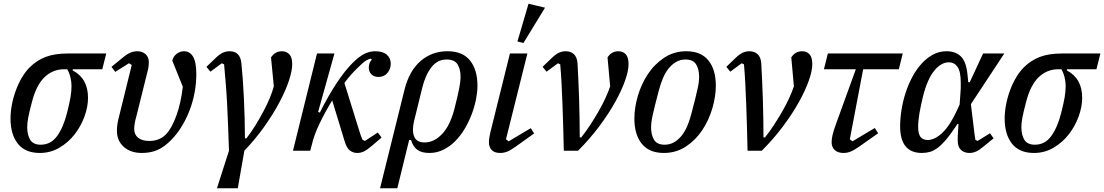

<svg xmlns="http://www.w3.org/2000/svg" viewBox="-20 -803 5883 1023"><path d="M368 -434 367 -428Q449 -385 449 -282Q449 -234 430 -182Q411 -130 377.5 -87Q344 -44 296.5 -16Q249 12 192 12Q114 12 75 -37.5Q36 -87 36 -171Q36 -207 43.5 -246Q51 -285 64.5 -321.5Q78 -358 96.5 -389.5Q115 -421 138 -444Q175 -481 223 -499.5Q271 -518 342 -518H546L525 -434ZM197 -32Q251 -32 284.5 -78.5Q318 -125 337 -201Q350 -252 355.5 -284Q361 -316 361 -345Q361 -368 355 -392Q349 -416 338 -434H322Q261 -434 217 -391.5Q173 -349 150 -259Q136 -206 130.5 -177Q125 -148 125 -125Q125 -84 141 -58Q157 -32 197 -32Z M574 -447 629 -492Q655 -514 673.5 -522Q692 -530 712 -530Q738 -530 755.5 -514.5Q773 -499 773 -472Q773 -461 771.5 -448.5Q770 -436 765 -418L708 -189Q700 -160 697.5 -144Q695 -128 695 -116Q695 -86 716 -69Q737 -52 775 -52Q829 -52 863 -86Q894 -117 919 -185Q944 -253 954 -341L898 -480Q903 -502 921 -516Q939 -530 960 -530Q991 -530 1008.5 -501.5Q1026 -473 1026 -407Q1026 -359 1017 -310.5Q1008 -262 990.5 -216Q973 -170 948.5 -130Q924 -90 894 -59Q856 -20 819.5 -4Q783 12 736 12Q676 12 639.5 -20.5Q603 -53 603 -106Q603 -126 606 -144.5Q609 -163 616 -189L682 -457L667 -466L594 -420Z M1200 0Q1198 -64 1195.5 -127.5Q1193 -191 1190 -250Q1187 -309 1182.5 -362.5Q1178 -416 1174 -460L1162 -466L1101 -421L1080 -447L1130 -495Q1151 -515 1168 -522.5Q1185 -530 1203 -530Q1259 -530 1266 -468Q1270 -429 1273.5 -381Q1277 -333 1279.5 -280.5Q1282 -228 1283.5 -173Q1285 -118 1285 -66H1293Q1318 -98 1340.5 -134.5Q1363 -171 1382.5 -207.5Q1402 -244 1416.5 -278.5Q1431 -313 1439 -343L1424 -497Q1446 -530 1482 -530Q1506 -530 1521.5 -514Q1537 -498 1537 -461Q1537 -427 1520 -375Q1503 -323 1470.5 -261Q1438 -199 1390.5 -131.5Q1343 -64 1282 0L1247 200H1136Z M1669 -518H1762L1675 -207L1684 -203Q1732 -298 1775.5 -363Q1819 -428 1858 -467Q1893 -502 1921.5 -516Q1950 -530 1979 -530Q2020 -530 2041 -511.5Q2062 -493 2062 -464Q2062 -435 2044 -414Q2026 -393 1997 -393Q1973 -393 1959 -407Q1945 -421 1945 -442Q1945 -469 1961 -485L1957 -490H1956Q1946 -490 1930.5 -480.5Q1915 -471 1886 -442Q1868 -425 1850 -404.5Q1832 -384 1815 -361L1893 -110Q1895 -102 1901 -85Q1907 -68 1911 -59L1924 -52L1993 -97L2013 -70L1959 -24Q1934 -3 1917.5 4.5Q1901 12 1884 12Q1861 12 1844 -1.5Q1827 -15 1817 -48L1750 -268Q1712 -206 1682.5 -144.5Q1653 -83 1641 -30L1633 0H1541Z M2135 -324Q2160 -425 2220.5 -477.5Q2281 -530 2364 -530Q2445 -530 2484.5 -480.5Q2524 -431 2524 -346Q2524 -314 2516.5 -275Q2509 -236 2494 -196Q2479 -156 2457 -118.5Q2435 -81 2406.5 -52Q2378 -23 2343 -5.5Q2308 12 2268 12Q2227 12 2204 -4.5Q2181 -21 2170 -57H2160L2097 200H2005ZM2242 -44Q2293 -44 2336 -89.5Q2379 -135 2402 -226Q2412 -265 2418 -291.5Q2424 -318 2427.5 -337Q2431 -356 2432.5 -369Q2434 -382 2434 -393Q2434 -434 2418 -460Q2402 -486 2359 -486Q2311 -486 2278.5 -444.5Q2246 -403 2229 -332L2186 -157Q2174 -106 2187 -75Q2200 -44 2242 -44Z M2826 -92 2728 -22Q2700 -2 2682 5Q2664 12 2645 12Q2615 12 2600 -3.5Q2585 -19 2585 -46Q2585 -57 2587 -69Q2589 -81 2593 -99L2697 -518H2790L2676 -61L2690 -50L2808 -120ZM2796 -783 2884 -762 2769 -574 2737 -582Z M2984 0Q2983 -61 2981 -123.5Q2979 -186 2977 -245Q2975 -304 2972 -359Q2969 -414 2965 -460L2953 -466L2892 -421L2871 -447L2921 -495Q2942 -515 2959 -522.5Q2976 -530 2994 -530Q3020 -530 3037 -515Q3054 -500 3057 -467Q3059 -428 3061.5 -379Q3064 -330 3065.5 -277.5Q3067 -225 3068 -171.5Q3069 -118 3069 -71H3077Q3102 -102 3125 -137.5Q3148 -173 3168.5 -208.5Q3189 -244 3205 -278.5Q3221 -313 3231 -343L3217 -497Q3238 -530 3275 -530Q3299 -530 3314 -514Q3329 -498 3329 -461Q3329 -426 3310.5 -373.5Q3292 -321 3257.5 -259Q3223 -197 3173 -130Q3123 -63 3060 0Z M3521 -32Q3549 -32 3571.5 -45Q3594 -58 3612 -80.5Q3630 -103 3642.5 -133Q3655 -163 3664 -198Q3677 -247 3685 -279.5Q3693 -312 3697.5 -333.5Q3702 -355 3703.5 -368.5Q3705 -382 3705 -393Q3705 -434 3689 -460Q3673 -486 3633 -486Q3605 -486 3582.5 -473Q3560 -460 3542 -437.5Q3524 -415 3511.5 -384.5Q3499 -354 3490 -320Q3477 -271 3469 -238.5Q3461 -206 3456.5 -184.5Q3452 -163 3450.5 -149.5Q3449 -136 3449 -125Q3449 -84 3465 -58Q3481 -32 3521 -32ZM3517 12Q3439 12 3399.5 -37Q3360 -86 3360 -171Q3360 -229 3378.5 -292Q3397 -355 3432 -408Q3467 -461 3519 -495.5Q3571 -530 3637 -530Q3715 -530 3754.5 -481Q3794 -432 3794 -347Q3794 -289 3775.5 -226Q3757 -163 3722 -110Q3687 -57 3635 -22.5Q3583 12 3517 12Z M3963 0Q3962 -61 3960 -123.5Q3958 -186 3956 -245Q3954 -304 3951 -359Q3948 -414 3944 -460L3932 -466L3871 -421L3850 -447L3900 -495Q3921 -515 3938 -522.5Q3955 -530 3973 -530Q3999 -530 4016 -515Q4033 -500 4036 -467Q4038 -428 4040.5 -379Q4043 -330 4044.5 -277.5Q4046 -225 4047 -171.5Q4048 -118 4048 -71H4056Q4081 -102 4104 -137.5Q4127 -173 4147.5 -208.5Q4168 -244 4184 -278.5Q4200 -313 4210 -343L4196 -497Q4217 -530 4254 -530Q4278 -530 4293 -514Q4308 -498 4308 -461Q4308 -426 4289.5 -373.5Q4271 -321 4236.5 -259Q4202 -197 4152 -130Q4102 -63 4039 0Z M4391 -518H4790L4769 -434H4579L4508 -61L4522 -50L4641 -121L4659 -93L4558 -22Q4531 -3 4512.5 4.5Q4494 12 4474 12Q4445 12 4428 -3Q4411 -18 4411 -46Q4411 -62 4416 -84Q4421 -106 4437 -150L4540 -434H4370Z M5153 -248 5169 -117Q5172 -87 5177 -58L5189 -52L5255 -93L5274 -66L5225 -26Q5199 -4 5181.5 4Q5164 12 5145 12Q5118 12 5100.5 -4Q5083 -20 5083 -52Q5083 -63 5083 -75.5Q5083 -88 5085 -111L5087 -142H5081L5071 -127Q5043 -85 5020.5 -58.5Q4998 -32 4977 -16Q4956 0 4935.5 6Q4915 12 4892 12Q4776 12 4776 -130Q4776 -172 4783.5 -218.5Q4791 -265 4805.5 -309.5Q4820 -354 4841.5 -394Q4863 -434 4890.5 -464Q4918 -494 4951 -512Q4984 -530 5023 -530Q5071 -530 5099.5 -502.5Q5128 -475 5135 -406L5139 -365H5147L5218 -518H5331ZM4923 -57Q4960 -57 5000.5 -95Q5041 -133 5078 -213L5093 -246L5097 -302Q5099 -322 5099 -334Q5099 -346 5099 -363Q5099 -423 5081.5 -447Q5064 -471 5036 -471Q4994 -471 4957.5 -426Q4921 -381 4898 -290Q4886 -241 4879 -200Q4872 -159 4872 -128Q4872 -90 4884.5 -73.5Q4897 -57 4923 -57Z M5665 -434 5664 -428Q5746 -385 5746 -282Q5746 -234 5727 -182Q5708 -130 5674.5 -87Q5641 -44 5593.5 -16Q5546 12 5489 12Q5411 12 5372 -37.5Q5333 -87 5333 -171Q5333 -207 5340.5 -246Q5348 -285 5361.5 -321.5Q5375 -358 5393.5 -389.5Q5412 -421 5435 -444Q5472 -481 5520 -499.5Q5568 -518 5639 -518H5843L5822 -434ZM5494 -32Q5548 -32 5581.5 -78.5Q5615 -125 5634 -201Q5647 -252 5652.5 -284Q5658 -316 5658 -345Q5658 -368 5652 -392Q5646 -416 5635 -434H5619Q5558 -434 5514 -391.5Q5470 -349 5447 -259Q5433 -206 5427.5 -177Q5422 -148 5422 -125Q5422 -84 5438 -58Q5454 -32 5494 -32Z"/></svg>

Font: IBM Plex Serif Text
Style: Italic
Weight: 450
Italic angle: -14°
Designer: Mike Abbink, Paul van der Laan, Pieter van Rosmalen
Foundry: Bold Monday
Version: Version 3.001